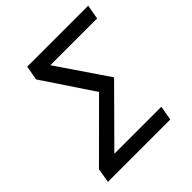

<svg xmlns="http://www.w3.org/2000/svg" viewBox="-187 -827 961 961"><g transform="rotate(-45 293.0 -346.5)"><path d="M31.7 0 44.9 -76.7 318.4 -349.6 140.1 -616.7 153.8 -693.4H585.4L571.8 -616.7H240.7L423.3 -348.1L153.8 -76.7H486.3L473.1 0Z"/></g></svg>

Font: Cascadia Mono PL SemiLight
Style: Italic
Weight: 350
Italic angle: -10°
Monospace: yes
Designer: Aaron Bell
Foundry: Saja Typeworks
Version: Version 2404.023; ttfautohint (v1.8.4)